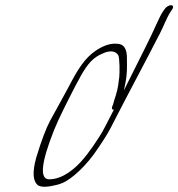

<svg xmlns="http://www.w3.org/2000/svg" viewBox="-20 -684 689 742"><path d="M616.4 -649 610 -640C602.6 -629 594.2 -612 583.9 -589C561.7 -538 522 -462 471.4 -360C466.3 -349 461.2 -340 458.8 -334C460 -339 461.5 -349 464.6 -363C471.6 -397 471 -426 470.5 -455C471.8 -495 458.9 -515 430.9 -515C408.5 -517 381.3 -509 351.1 -489C307.2 -459 281.5 -418 245.1 -348C231.3 -321 205.9 -277 173.4 -217C158.1 -188 139.5 -140 119.5 -73C104.9 -19 107.1 15 125.3 31C138.3 41 166.8 40 211.2 27C227.7 22 246.1 11 268.8 -8C291.4 -27 315.7 -52 340.7 -85C371.2 -128 393.8 -163 407.3 -189L461 -293C506.5 -380 539.5 -442 557.7 -477C575.9 -512 588.7 -538 597.1 -553C610.9 -579 623.2 -614 640 -640L646.4 -649C651.3 -657 648.8 -664 640.8 -664C632.8 -664 621.3 -657 616.4 -649ZM420 -260 383.3 -189C362.7 -149 315.5 -84 303.2 -71C272.6 -34 223.1 9 170.1 9C132.1 9 138.6 -55 189.2 -182C208.8 -230 237.9 -287 271.9 -353C300.8 -408 321.7 -445 354.8 -466C369.6 -475 374.7 -476 388.3 -482C411.9 -489 427.1 -485 436.8 -471C442.8 -462 442.8 -401 440.9 -386C438.6 -368 436.3 -342 427.7 -316C421.8 -299 419.1 -288 417.1 -281L413.2 -271C411.2 -264 412.8 -260 420 -260Z"/></svg>

Font: MewTooHand
Style: UltimateCondIta
Weight: 400
Designer: Mew Too, Robert Jablonski
Version: Version 0.77